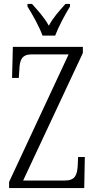

<svg xmlns="http://www.w3.org/2000/svg" viewBox="-20 -951 481 971"><path d="M195 -771H259C276 -816 310 -880 334 -918V-931H311C279 -895 250 -864 227 -821C203 -864 174 -895 142 -931H119V-918C143 -880 179 -816 195 -771ZM26 0H406L409 -157H375L373 -113C370 -64 359 -38 307 -38H97L399 -683V-714H45L41 -557H75L78 -601C80 -649 91 -676 141 -676H327L26 -31Z"/></svg>

Font: Noto Serif Tamil ExtraCondensed Light
Style: Italic
Weight: 300
Width: 2
Italic angle: -12°
Designer: Indian Type Foundry, Tom Grace, and the Monotype Design Team
Foundry: Monotype Imaging Inc.
Version: Version 2.003